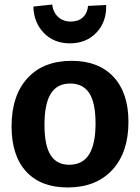

<svg xmlns="http://www.w3.org/2000/svg" viewBox="-20 -814 617 846"><path d="M546 -277Q546 -142 474.5 -65Q403 12 278 12Q160 12 95.5 -58Q31 -128 31 -257Q31 -393 101 -469.5Q171 -546 296 -546Q414 -546 480 -475.5Q546 -405 546 -277ZM176 -264Q176 -173 203 -130.5Q230 -88 285 -88Q344 -88 372.5 -133.5Q401 -179 401 -270Q401 -361 373.5 -403.5Q346 -446 289 -446Q232 -446 204 -401.5Q176 -357 176 -264ZM127 -785 210 -794Q214 -760 236 -739.5Q258 -719 292 -719Q325 -719 345 -737.5Q365 -756 368 -788L448 -792Q450 -718 405 -670.5Q360 -623 288 -623Q218 -623 173.5 -668.5Q129 -714 127 -785Z"/></svg>

Font: Bitter Pro
Style: Bold
Weight: 700
Designer: Sol Matas, and Bitter project Authors
Foundry: Sol Matas
Version: Version 1.010